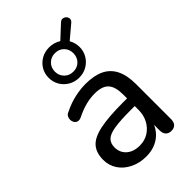

<svg xmlns="http://www.w3.org/2000/svg" viewBox="-247 -924 1027 1027"><g transform="rotate(-45 266.5 -410.5)"><path d="M228 9Q178 9 137.5 -11Q97 -31 74.5 -65Q52 -99 52 -141Q52 -195 79 -226Q106 -257 170 -270.5Q234 -284 342 -284H389V-226H344Q267 -226 222.5 -219Q178 -212 160 -194.5Q142 -177 142 -146Q142 -107 169.5 -82Q197 -57 245 -57Q283 -57 312 -75.5Q341 -94 358 -125.5Q375 -157 375 -198V-313Q375 -372 351 -398.5Q327 -425 270 -425Q237 -425 202 -416Q167 -407 129 -388Q114 -381 103 -383.5Q92 -386 85.5 -395.5Q79 -405 78.5 -416.5Q78 -428 83.5 -439Q89 -450 103 -455Q147 -477 190.5 -486.5Q234 -496 272 -496Q337 -496 379 -475.5Q421 -455 442 -412.5Q463 -370 463 -304V-40Q463 -17 452 -5Q441 7 420 7Q400 7 388.5 -5Q377 -17 377 -40V-111H386Q378 -74 356 -47Q334 -20 301.5 -5.5Q269 9 228 9ZM273 -543Q240 -543 213.5 -558.5Q187 -574 171.5 -600Q156 -626 156 -658Q156 -690 171.5 -716Q187 -742 213.5 -757Q240 -772 273 -772Q292 -772 308.5 -767Q325 -762 339 -753L411 -820Q422 -831 433.5 -829.5Q445 -828 452.5 -820Q460 -812 460.5 -801.5Q461 -791 451 -782L374 -717Q390 -690 390 -658Q390 -626 374.5 -600Q359 -574 332.5 -558.5Q306 -543 273 -543ZM273 -588Q304 -588 323.5 -608Q343 -628 343 -658Q343 -688 323.5 -708Q304 -728 273 -728Q243 -728 223 -708Q203 -688 203 -658Q203 -628 223 -608Q243 -588 273 -588Z"/></g></svg>

Font: Nunito ExtraLight Medium
Style: Regular
Weight: 500
Version: Version 3.602